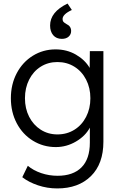

<svg xmlns="http://www.w3.org/2000/svg" viewBox="-20 -816 672 1077"><path d="M105 178 136 114Q167 140 211 155Q255 170 303 170Q390 170 437 123Q484 76 484 -16V-100Q459 -53 406 -22Q353 9 293 9Q223 9 165 -26.5Q107 -62 74 -124.5Q41 -187 41 -265Q41 -343 74 -405.5Q107 -468 164.5 -503.5Q222 -539 292 -539Q355 -539 406 -509.5Q457 -480 483 -435L484 -529H560V-21Q560 103 490 172Q420 241 301 241Q245 241 193 223.5Q141 206 105 178ZM487 -265Q487 -323 463 -369.5Q439 -416 397 -442Q355 -468 302 -468Q250 -468 208.5 -442Q167 -416 143.5 -369.5Q120 -323 120 -265Q120 -207 143.5 -161Q167 -115 208.5 -88.5Q250 -62 302 -62Q355 -62 397 -88Q439 -114 463 -160.5Q487 -207 487 -265ZM331 -709Q331 -699 336.5 -693Q342 -687 353 -681Q379 -669 379 -642Q379 -623 365 -610.5Q351 -598 327 -598Q296 -598 278.5 -618.5Q261 -639 261 -673Q261 -749 359 -796L383 -760Q331 -736 331 -709Z"/></svg>

Font: Lexend HM
Style: Regular
Weight: 400
Designer: Bonnie Shaver-Troup, Thomas Jockin, Octavio Pardo
Foundry: Lexend
Version: Version 1.091